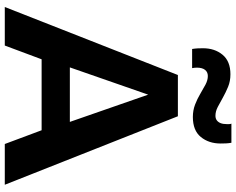

<svg xmlns="http://www.w3.org/2000/svg" viewBox="-110 -852 963 782"><g transform="rotate(90 371.0 -461.5)"><path d="M9 0 286 -705H454L733 0H567L511 -150H222L166 0ZM255 -265H477L366 -584ZM180 -763Q178 -775 177.5 -786Q177 -797 177 -807Q177 -855 203.5 -887Q230 -919 283 -919Q311 -919 334 -909.5Q357 -900 377.5 -888.5Q398 -877 416 -867.5Q434 -858 452 -858Q463 -858 470.5 -863.5Q478 -869 482 -879Q486 -889 486 -904Q486 -908 486 -913.5Q486 -919 484 -923H562Q564 -912 564.5 -901Q565 -890 565 -879Q565 -831 538.5 -798.5Q512 -766 457 -766Q430 -766 406.5 -775Q383 -784 363 -796Q343 -808 325 -817.5Q307 -827 290 -827Q274 -827 265 -815.5Q256 -804 256 -782Q256 -778 256.5 -773Q257 -768 258 -763Z"/></g></svg>

Font: Georama SemiExpanded SemiBold
Style: Regular
Weight: 600
Width: 6
Designer: Jean-Baptiste Levee
Foundry: Production Type
Version: Version 1.001